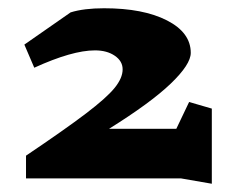

<svg xmlns="http://www.w3.org/2000/svg" viewBox="-20 -847 579 465"><path d="M493 -402 418 -415H43V-470Q138 -534 188 -572Q238 -610 257.5 -634Q277 -658 277 -679Q277 -699 258 -712Q239 -725 210 -725Q155 -725 63 -683L39 -739L151 -817Q183 -827 232 -827Q327 -827 384.5 -797.5Q442 -768 442 -719Q442 -691 393.5 -644.5Q345 -598 244 -535H407L438 -600L493 -584Z"/></svg>

Font: Inknut Antiqua
Style: Bold
Weight: 700
Designer: Claus Eggers Sørensen
Foundry: Claus Eggers Sørensen
Version: Version 1.003; ttfautohint (v1.8.2) -l 8 -r 50 -G 200 -x 14 